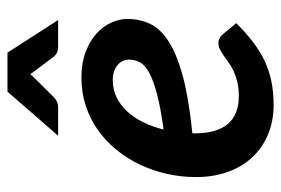

<svg xmlns="http://www.w3.org/2000/svg" viewBox="-142 -622 770 527"><g transform="rotate(-90 243.5 -358.0)"><path d="M287.5 -434Q262.5 -434 241 -423.8Q219.5 -413.5 202.2 -395Q185 -376.5 172.2 -350.8Q159.5 -325 152 -294.5Q214 -303 251.8 -313.2Q289.5 -323.5 310 -335.2Q330.5 -347 337.2 -360.8Q344 -374.5 344 -389.5Q344 -397 340.8 -405Q337.5 -413 330.8 -419.2Q324 -425.5 313.2 -429.8Q302.5 -434 287.5 -434ZM141.5 -209Q141.5 -88 244 -88Q266 -88 283 -92.2Q300 -96.5 312.8 -102.5Q325.5 -108.5 335.8 -116Q346 -123.5 354.8 -129.5Q363.5 -135.5 372 -139.8Q380.5 -144 390.5 -144Q396.5 -144 402.2 -141Q408 -138 412.5 -133L444 -95Q417.5 -68.5 392 -49Q366.5 -29.5 340 -17Q313.5 -4.5 284 1.5Q254.5 7.5 220 7.5Q175 7.5 138.5 -7.8Q102 -23 76 -50.8Q50 -78.5 35.8 -117.8Q21.5 -157 21.5 -205.5Q21.5 -246 30.2 -285Q39 -324 55.5 -359Q72 -394 96 -423.5Q120 -453 150.2 -474.5Q180.5 -496 216.8 -508Q253 -520 294.5 -520Q334.5 -520 364.8 -508.5Q395 -497 415.2 -478.8Q435.5 -460.5 445.5 -438Q455.5 -415.5 455.5 -394Q455.5 -359.5 441.8 -331Q428 -302.5 392.8 -280Q357.5 -257.5 296.5 -241.2Q235.5 -225 141.5 -215.5ZM452.5 -584H376.5Q370 -584 363.8 -586.8Q357.5 -589.5 351.5 -596.5L312.5 -648.5Q310 -651 308.2 -654Q306.5 -657 304 -660.5Q301.5 -657 298.5 -654Q295.5 -651 293 -648.5L241.5 -596.5Q235 -590 228 -587Q221 -584 214 -584H135L256 -723H363Z"/></g></svg>

Font: Lato 2
Style: Bold Italic
Weight: 700
Italic angle: -7°
Designer: Lukasz Dziedzic with Adam Twardoch and Botio Nikoltchev
Foundry: tyPoland Lukasz Dziedzic
Version: Version 2.015; 2015-08-06; http://www.latofonts.com/